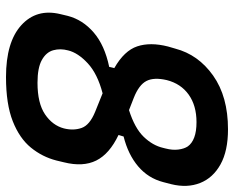

<svg xmlns="http://www.w3.org/2000/svg" viewBox="-90 -670 780 640"><g transform="rotate(90 300.0 -350.0)"><path d="M411 -720Q483 -720 528 -695Q573 -670 590 -627Q607 -584 594 -531L587 -504Q574 -454 534.5 -420.5Q495 -387 435 -372L430 -355Q493 -325 515 -281Q537 -237 521 -173L515 -148Q503 -101 472 -63Q441 -25 384 -2.5Q327 20 237 20Q120 20 64 -31Q8 -82 27 -161L33 -186Q46 -236 88.5 -272.5Q131 -309 203 -324L207 -341Q149 -374 134.5 -417.5Q120 -461 135 -520L142 -544Q162 -621 232 -670.5Q302 -720 411 -720ZM306 -406 347 -390Q407 -409 436 -439Q465 -469 473 -504L475 -512Q481 -535 478.5 -554.5Q476 -574 468 -586Q458 -600 438 -607.5Q418 -615 387 -615Q332 -615 295.5 -589Q259 -563 247 -516Q237 -473 250 -448Q263 -423 306 -406ZM148 -187Q141 -161 147.5 -137.5Q154 -114 180 -99.5Q206 -85 256 -85Q324 -85 361 -110Q398 -135 408 -173Q416 -205 406.5 -232Q397 -259 353 -277L291 -302Q226 -285 191 -252.5Q156 -220 148 -187Z"/></g></svg>

Font: Recursive Sn Lnr St SmB
Style: Italic
Weight: 600
Italic angle: -15°
Version: Version 1.079;hotconv 1.0.112;makeotfexe 2.5.65598; ttfautoh